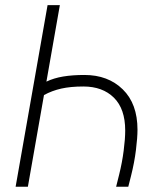

<svg xmlns="http://www.w3.org/2000/svg" viewBox="-20 -713 626 733"><path d="M423.3 0 435.1 -47.4Q446.3 -92.3 452.1 -137.5Q458 -182.6 458 -214.8Q458 -297.4 414.8 -340.1Q371.6 -382.8 298.3 -382.8Q249.5 -382.8 213.9 -374.8Q178.2 -366.7 147.9 -350.1L86.4 0H39.6L161.6 -693.4H208.5L157.2 -401.4Q185.5 -415 221.2 -420.9Q256.8 -426.8 302.2 -426.8Q392.6 -426.8 448.7 -371.8Q504.9 -316.9 504.9 -217.8Q504.9 -188 499 -140.4Q493.2 -92.8 480 -40.5L469.7 0Z"/></svg>

Font: Cascadia Code ExtraLight
Style: Italic
Weight: 200
Italic angle: -10°
Monospace: yes
Designer: Aaron Bell
Foundry: Saja Typeworks
Version: Version 2404.023; ttfautohint (v1.8.4)